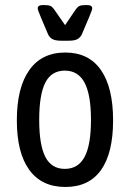

<svg xmlns="http://www.w3.org/2000/svg" viewBox="-20 -738 517 764"><path d="M47 -259Q47 -389 96.5 -459Q146 -529 240 -529Q333 -529 381.5 -459.5Q430 -390 430 -259Q430 -129 382 -61.5Q334 6 240 6Q146 6 96.5 -62Q47 -130 47 -259ZM342 -261Q342 -361 316.5 -409Q291 -457 238 -457Q185 -457 160.5 -409.5Q136 -362 136 -261Q136 -161 160.5 -113.5Q185 -66 238 -66Q291 -66 316.5 -113.5Q342 -161 342 -261ZM171 -602 141 -673Q130 -699 130 -705Q130 -718 152 -718Q172 -718 180.5 -714.5Q189 -711 200 -694L239 -638L277 -694Q288 -711 296.5 -714.5Q305 -718 325 -718Q347 -718 347 -705Q347 -699 336 -673L306 -602Q300 -589 288.5 -582.5Q277 -576 254 -576H223Q200 -576 188.5 -582.5Q177 -589 171 -602Z"/></svg>

Font: Asap Condensed
Style: Regular
Weight: 400
Designer: Pablo Cosgaya
Foundry: Omnibus-Type
Version: Version 1.010; ttfautohint (v1.8)